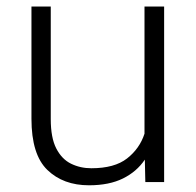

<svg xmlns="http://www.w3.org/2000/svg" viewBox="-20 -548 589 578"><path d="M417.5 0 416 -67.4Q391.6 -31.2 350.1 -10.7Q308.6 9.8 248 9.8Q170.4 9.8 122.6 -36.4Q74.7 -82.5 74.7 -190.4V-528.3H132.8V-189.5Q132.8 -133.3 149.4 -101.1Q166 -68.8 193.8 -55.2Q221.7 -41.5 254.9 -41.5Q324.7 -41.5 362.5 -71Q400.4 -100.6 415 -145.5V-528.3H474.1V0Z"/></svg>

Font: Vazirmatn RD FD ExtraLight
Style: Regular
Weight: 200
Designer: Saber Rastikerdar
Foundry: Saber Rastikerdar
Version: Version 33.003